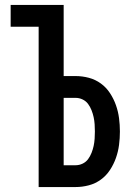

<svg xmlns="http://www.w3.org/2000/svg" viewBox="-20 -755 540 775"><path d="M136 0V-647H23V-735H237V-448H285Q312 -448 338.5 -441Q365 -434 387 -418Q409 -402 424 -379Q439 -356 448 -330.5Q457 -305 460.5 -278Q464 -251 464 -224Q464 -197 460.5 -170Q457 -143 448 -117.5Q439 -92 424 -69Q409 -46 387 -30Q365 -14 338.5 -7Q312 0 285 0ZM237 -88H285Q300 -88 313.5 -94.5Q327 -101 335.5 -112.5Q344 -124 349.5 -138Q355 -152 358 -166Q361 -180 362 -195Q363 -210 363 -224Q363 -239 362 -253.5Q361 -268 358 -282Q355 -296 349.5 -310Q344 -324 335.5 -335.5Q327 -347 313.5 -353.5Q300 -360 285 -360H237Z"/></svg>

Font: Zed Sans Semibold
Style: Regular
Weight: 600
Designer: Belleve Invis
Foundry: Belleve Invis
Version: Version 1.0.0; ttfautohint (v1.8.4)